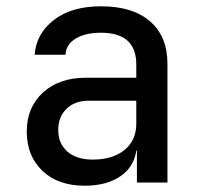

<svg xmlns="http://www.w3.org/2000/svg" viewBox="-20 -580 640 610"><path d="M249 10Q164 10 114.5 -37.5Q65 -85 65 -162Q65 -239 116.5 -286Q168 -333 252 -333H413V-375Q413 -476 301 -476Q251 -476 220.5 -457.5Q190 -439 188 -406H90Q95 -473 151 -516.5Q207 -560 301 -560Q402 -560 457 -512Q512 -464 512 -377V0H415V-101H413Q406 -50 362.5 -20Q319 10 249 10ZM275 -73Q338 -73 375.5 -103.5Q413 -134 413 -187V-260H261Q218 -260 191.5 -234.5Q165 -209 165 -167Q165 -124 194 -98.5Q223 -73 275 -73Z"/></svg>

Font: JetBrains Mono NL Medium
Style: Regular
Weight: 500
Monospace: yes
Designer: Philipp Nurullin, Konstantin Bulenkov
Foundry: JetBrains
Version: Version 2.305; ttfautohint (v1.8.4.7-5d5b)